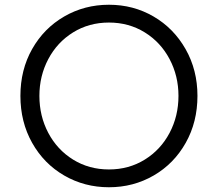

<svg xmlns="http://www.w3.org/2000/svg" viewBox="-20 -777 918 809"><path d="M66 -373Q66 -483 115.5 -570.5Q165 -658 250.5 -707.5Q336 -757 439 -757Q542 -757 627 -707.5Q712 -658 762 -570Q812 -482 812 -373Q812 -263 762.5 -175Q713 -87 627.5 -37.5Q542 12 439 12Q336 12 250.5 -37.5Q165 -87 115.5 -175Q66 -263 66 -373ZM439 -63Q523 -63 590 -104.5Q657 -146 694.5 -217Q732 -288 732 -373Q732 -457 694.5 -528Q657 -599 590 -640.5Q523 -682 439 -682Q355 -682 288 -640.5Q221 -599 183.5 -528Q146 -457 146 -373Q146 -288 183.5 -217Q221 -146 288 -104.5Q355 -63 439 -63Z"/></svg>

Font: Eudoxus Sans
Style: Regular
Weight: 400
Designer: Stijn de Vries
Foundry: tokotype
Version: Version 2.005